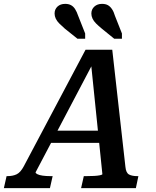

<svg xmlns="http://www.w3.org/2000/svg" viewBox="-75 -972 805 992"><path d="M190 -297H457L454 -234H166ZM394 -657 410 -654 109 -82Q108 -77 118 -72Q128 -67 145.5 -64.5Q163 -62 185 -62H197L183 0H-55L-41 -62H-36Q-9 -62 11 -71.5Q31 -81 48 -113L367 -715H505L573 -110Q576 -79 591.5 -70.5Q607 -62 635 -62H640L627 0H344L358 -62H371Q393 -62 411.5 -63Q430 -64 441.5 -66.5Q453 -69 454 -72ZM329 -890 365 -799V-772H325L260 -824Q243 -839 231 -851Q219 -863 213 -876Q207 -889 207 -902Q207 -924 222 -938Q237 -952 262 -952Q279 -952 291.5 -945.5Q304 -939 313 -925Q322 -911 329 -890ZM519 -890 555 -799V-772H515L451 -824Q433 -839 421 -851Q409 -863 403 -876Q397 -889 397 -902Q397 -924 412.5 -938Q428 -952 452 -952Q470 -952 482 -945.5Q494 -939 503.5 -925Q513 -911 519 -890Z"/></svg>

Font: Roboto Serif Medium
Style: Italic
Weight: 500
Italic angle: -10°
Designer: Greg Gazdowicz
Foundry: Commercial Type
Version: Version 1.008